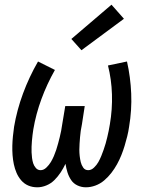

<svg xmlns="http://www.w3.org/2000/svg" viewBox="-20 -790 640 818"><path d="M139 8Q118 8 100.5 0.5Q83 -7 70.5 -21.5Q58 -36 50.5 -53.5Q43 -71 39 -90Q35 -109 33.5 -129Q32 -149 32.5 -169Q33 -189 35 -209Q37 -229 40 -250Q52 -321 78 -391.5Q104 -462 142 -528L214 -492Q180 -432 156.5 -368Q133 -304 122 -239Q120 -226 118.5 -214Q117 -202 116 -189.5Q115 -177 114.5 -165Q114 -153 114.5 -141Q115 -129 116.5 -117Q118 -105 121.5 -94Q125 -83 133 -74Q141 -65 153 -65Q166 -65 177.5 -76Q189 -87 196.5 -99.5Q204 -112 209.5 -125Q215 -138 219.5 -151.5Q224 -165 227.5 -178.5Q231 -192 234.5 -205.5Q238 -219 240.5 -232.5Q243 -246 245 -260L258 -338H341L329 -260Q326 -246 324 -232.5Q322 -219 321 -205.5Q320 -192 319 -178.5Q318 -165 318 -152Q318 -139 319.5 -125.5Q321 -112 324 -99.5Q327 -87 334.5 -76Q342 -65 356 -65Q369 -65 380.5 -76Q392 -87 399 -99.5Q406 -112 411.5 -125.5Q417 -139 421.5 -152Q426 -165 430 -178.5Q434 -192 437 -205.5Q440 -219 443 -232.5Q446 -246 448 -260Q459 -324 457 -388Q455 -452 440 -511L521 -528Q536 -462 539 -391.5Q542 -321 530 -250Q527 -229 522 -209Q517 -189 511 -169Q505 -149 497 -129Q489 -109 478.5 -90Q468 -71 454.5 -53.5Q441 -36 424 -21.5Q407 -7 386.5 0.5Q366 8 346 8Q327 8 310 0Q293 -8 283 -23Q273 -38 267.5 -55.5Q262 -73 259 -92Q250 -73 238.5 -55.5Q227 -38 212 -23Q197 -8 177.5 0Q158 8 139 8ZM327 -576 284 -624 455 -770 508 -710Z"/></svg>

Font: Iosevka SS04 Extended
Style: Italic
Weight: 400
Width: 7
Italic angle: -9°
Monospace: yes
Designer: Belleve Invis
Foundry: Belleve Invis
Version: Version 19.0.0; ttfautohint (v1.8.4)